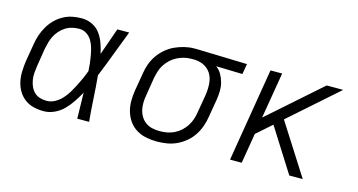

<svg xmlns="http://www.w3.org/2000/svg" viewBox="-63 -776 1926 1033"><g transform="rotate(15 900.0 -260.0)"><path d="M218 8Q189 8 161.5 1.5Q134 -5 112 -21.5Q90 -38 76 -61.5Q62 -85 56 -112.5Q50 -140 51 -169.5Q52 -199 56 -228L73 -328Q77 -354 85.5 -379Q94 -404 108 -428Q122 -452 141.5 -471.5Q161 -491 185.5 -504.5Q210 -518 236 -523Q262 -528 288 -528Q319 -528 346.5 -514.5Q374 -501 391 -477.5Q408 -454 418 -426Q428 -398 434 -369Q447 -407 460.5 -444.5Q474 -482 487 -520H553Q527 -454 502 -387Q477 -320 450 -254Q456 -191 459.5 -127Q463 -63 469 0H403Q402 -36 401.5 -72Q401 -108 400 -144Q385 -117 367.5 -90.5Q350 -64 328 -41.5Q306 -19 276.5 -5.5Q247 8 218 8ZM219 -50Q242 -50 264 -62Q286 -74 303 -92.5Q320 -111 332.5 -132Q345 -153 356 -174.5Q367 -196 377 -218.5Q387 -241 395 -263Q394 -285 391.5 -306.5Q389 -328 385 -349.5Q381 -371 375 -391.5Q369 -412 358 -429.5Q347 -447 329 -458.5Q311 -470 289 -470Q270 -470 250.5 -465.5Q231 -461 214 -450.5Q197 -440 183 -424.5Q169 -409 160 -391.5Q151 -374 146 -355.5Q141 -337 137 -318L121 -218Q118 -199 116.5 -179Q115 -159 118 -140Q121 -121 128.5 -104Q136 -87 149 -74Q162 -61 180.5 -55.5Q199 -50 219 -50Z M848 8Q817 8 787.5 2Q758 -4 733.5 -19Q709 -34 692.5 -57Q676 -80 667.5 -108Q659 -136 659 -166.5Q659 -197 664 -228L681 -328Q685 -355 694.5 -381Q704 -407 720.5 -430.5Q737 -454 759.5 -473Q782 -492 807.5 -503.5Q833 -515 860 -521.5Q887 -528 914 -528H931L1209 -520L1199 -462L1052 -466Q1071 -452 1082.5 -432Q1094 -412 1100 -389Q1106 -366 1105.5 -341.5Q1105 -317 1101 -292L1084 -192Q1080 -165 1070.5 -138.5Q1061 -112 1045 -87.5Q1029 -63 1006 -44Q983 -25 957 -13Q931 -1 903 3.5Q875 8 848 8ZM848 -50Q868 -50 888.5 -53.5Q909 -57 928.5 -66.5Q948 -76 964.5 -91Q981 -106 992.5 -124Q1004 -142 1010.5 -161.5Q1017 -181 1020 -202L1037 -302Q1040 -321 1040.5 -341Q1041 -361 1038 -380Q1035 -399 1026 -415.5Q1017 -432 1003 -444Q989 -456 971 -462.5Q953 -469 934 -470H911Q892 -470 872 -465Q852 -460 833.5 -450.5Q815 -441 799.5 -426.5Q784 -412 772.5 -394.5Q761 -377 755 -357.5Q749 -338 745 -318L729 -218Q725 -197 724.5 -176Q724 -155 728.5 -135.5Q733 -116 743.5 -99Q754 -82 770 -70.5Q786 -59 806.5 -54.5Q827 -50 848 -50Z M1584 0 1431 -242 1347 -168 1319 0H1254L1340 -520H1405L1362 -263L1653 -520H1745L1478 -284L1659 0Z"/></g></svg>

Font: Iosevka Aile Light Oblique
Style: Regular
Weight: 300
Italic angle: -9°
Designer: Belleve Invis
Foundry: Belleve Invis
Version: Version 31.1.0; ttfautohint (v1.8.4)